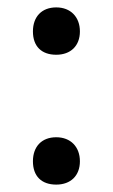

<svg xmlns="http://www.w3.org/2000/svg" viewBox="-20 -489 305 519"><path d="M69 -404C69 -364 92 -341 132 -341C171 -341 196 -365 196 -404C196 -443 171 -469 132 -469C93 -469 69 -444 69 -404ZM69 -53C69 -13 92 10 132 10C171 10 196 -14 196 -53C196 -92 171 -118 132 -118C93 -118 69 -93 69 -53Z"/></svg>

Font: Domine
Style: Regular
Weight: 400
Designer: Pablo Impallari, Rodrigo Fuenzalida, Brenda Gallo
Foundry: Pablo Impallari, Rodrigo Fuenzalida, Brenda Gallo
Version: Version 2.000